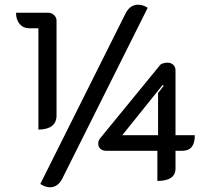

<svg xmlns="http://www.w3.org/2000/svg" viewBox="-20 -758 895 815"><path d="M514 -703Q533 -738 566 -738Q587 -738 607 -725L243 3Q224 37 192 37Q173 37 151 23ZM143 -638H104Q79 -638 63.5 -656Q48 -674 48 -704H184Q199 -704 209.5 -694Q220 -684 220 -670V-268Q220 -238 200 -223Q180 -208 143 -208ZM648 -118H430Q416 -118 406.5 -126Q397 -134 397 -148Q397 -162 406 -172L658 -480Q662 -486 671.5 -489Q681 -492 691 -492Q706 -492 715.5 -483Q725 -474 725 -459V-184H807Q807 -151 794 -134.5Q781 -118 754 -118H725V-43Q725 10 648 10ZM651 -184V-363L675 -394L670 -397L499 -184Z"/></svg>

Font: K2D Light
Style: Regular
Weight: 300
Designer: Katatrad Aksorn Co.,Ltd.
Foundry: Cadson Demak Co.,Ltd.
Version: Version 1.000; ttfautohint (v1.6)